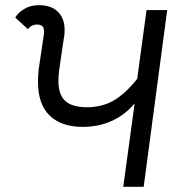

<svg xmlns="http://www.w3.org/2000/svg" viewBox="-20 -723 723 743"><path d="M300 -232Q218 -232 172.5 -275.5Q127 -319 127 -407Q127 -430 130 -457L147 -571L150 -592Q152 -609 146.5 -618.5Q141 -628 124 -628Q101 -628 88 -610L39 -655Q50 -674 74 -688.5Q98 -703 130 -703Q179 -703 204.5 -677Q230 -651 230 -608Q230 -594 229 -587L226 -568L214 -487Q209 -454 209 -451Q206 -429 206 -410Q206 -356 233 -332Q260 -308 316 -308Q374 -308 419 -333.5Q464 -359 511 -418L547 -684H627L536 0H457L501 -323Q465 -279 413.5 -255.5Q362 -232 300 -232Z"/></svg>

Font: Bellota
Style: Bold Italic
Weight: 700
Italic angle: -7.5°
Designer: Kemie Guaida
Foundry: Kemie Guaida
Version: Version 4.001